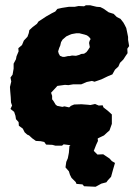

<svg xmlns="http://www.w3.org/2000/svg" viewBox="-20 -535 533 733"><path d="M191 21 180 18 156 17 149 7 135 4 117 3 103 -7 91 -18 84 -21 74 -30 67 -44 52 -55 51 -69 41 -80 39 -93 34 -108 20 -119 26 -132 22 -144 21 -164 19 -187 18 -203 23 -224 20 -239 28 -250 32 -273V-292L41 -309L43 -320L51 -339L50 -351L64 -363L71 -380L85 -395L90 -409L92 -420L105 -432L121 -444L127 -453L141 -462L156 -472L177 -484L191 -491L199 -501L217 -505L243 -509H265L280 -512L301 -511L308 -515H324L349 -509L363 -508L375 -502L385 -495L395 -488L414 -482L426 -470L440 -463L451 -449L456 -440L462 -428L466 -409L469 -394V-383L473 -359L466 -349L467 -332L460 -322L451 -308L438 -295L432 -281L419 -269L409 -251L392 -244L367 -232L341 -223L331 -226L311 -222L290 -213H275H259L241 -210L228 -211L199 -207L188 -195L175 -181L179 -169V-156L185 -148L192 -136L198 -131L218 -127L226 -129L244 -125L251 -131L263 -136L291 -137L317 -135L325 -134L343 -138L357 -132L372 -133L375 -125L394 -110L407 -98V-84V-62L398 -37L390 -30L377 -18L354 -7L341 1L318 5L301 7L285 12L262 18L246 19L223 16L217 21ZM219 -318H227L240 -321H246L255 -323L270 -322L281 -325L290 -329L301 -330L310 -336L316 -344L323 -355L320 -371L322 -379L326 -386L320 -394L312 -400L303 -403L295 -405L283 -408H271L254 -405L246 -402L233 -396L226 -390L219 -384L213 -374L210 -361L206 -352L202 -339L204 -331L209 -322ZM301 176 295 169 272 167 269 160 253 144 247 132 243 119 230 104 233 83 239 69 243 48 245 23 264 3 282 -9 314 -20 334 -24 354 -17 356 -13 353 -5 354 3 347 18 338 41 352 55 374 54 398 70 407 80 419 87 412 111 404 140 392 153 386 161 367 166 345 178Z"/></svg>

Font: Winky Rough
Style: Bold Italic
Weight: 700
Italic angle: -8.97852°
Designer: Simon Atzbach
Foundry: typofactur
Version: Version 1.206; ttfautohint (v1.8.4.7-5d5b)